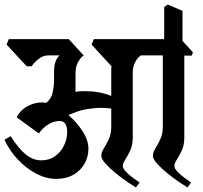

<svg xmlns="http://www.w3.org/2000/svg" viewBox="-42 -812 899 849"><path d="M806 -566H773V-203Q773 -171 762 -147Q751 -123 740 -106.5Q729 -90 729 -78Q729 -67 742.5 -53Q756 -39 773.5 -26Q791 -13 803 -5L787 17Q775 10 750 -7Q725 -24 698.5 -45.5Q672 -67 653 -88Q634 -109 634 -123Q634 -138 645 -155.5Q656 -173 667 -196.5Q678 -220 678 -252V-567H581Q566 -557 555.5 -537Q545 -517 545 -490V-203Q545 -171 534 -147Q523 -123 512 -106.5Q501 -90 501 -78Q501 -67 514.5 -53Q528 -39 545.5 -26Q563 -13 575 -5L559 17Q547 10 522 -7Q497 -24 470.5 -45.5Q444 -67 425 -88Q406 -109 406 -123Q406 -138 417 -155.5Q428 -173 439 -196.5Q450 -220 450 -252V-332Q428 -335 405 -335Q375 -335 339.5 -329Q304 -323 261 -303Q297 -272 323 -232Q349 -192 349 -154Q349 -119 332 -88.5Q315 -58 283 -39.5Q251 -21 206 -21Q162 -21 117.5 -44.5Q73 -68 36.5 -107Q0 -146 -22 -194L5 -210Q40 -155 72 -129Q104 -103 141 -103Q176 -103 201.5 -121.5Q227 -140 241 -168.5Q255 -197 255 -228Q255 -277 222 -277Q195 -277 170 -261Q145 -245 130 -222L32 -293Q44 -321 75.5 -340Q107 -359 143 -359Q148 -359 152.5 -358.5Q157 -358 162 -357Q185 -375 191 -403.5Q197 -432 197 -455V-497Q197 -543 221 -567H170Q149 -567 129 -551.5Q109 -536 98 -519H76L-13 -615L-3 -639H262L328 -567Q314 -557 303 -537Q292 -517 292 -490V-422Q292 -418 292 -414Q292 -410 291 -406Q311 -409 330 -409Q364 -409 393 -404Q422 -399 450 -388V-497Q450 -502 450 -508Q450 -514 451 -519L363 -615L373 -639H684V-781L700 -792L765 -764V-631L811 -581Z"/></svg>

Font: Jaini Purva
Style: Regular
Weight: 400
Designer: Maithili Shingre, Girish Dalvi (Devanagari), Taresh Vohra (Latin)
Foundry: Ek Type
Version: Version 2.000; ttfautohint (v1.8.4.7-5d5b)